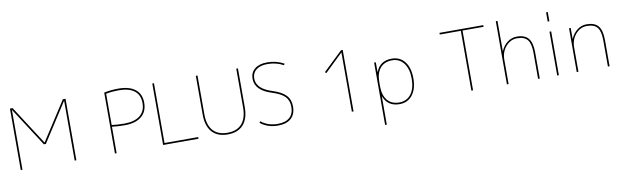

<svg xmlns="http://www.w3.org/2000/svg" viewBox="-53 -1387 7264 2245"><g transform="rotate(-10 3579.0 -265.0)"><path d="M731 0V-709H729L433 -250H409L113 -709H111V0H91V-730H123L420 -270H422L719 -730H751V0Z M1209 -723Q1291 -740 1379 -740Q1510 -740 1579.5 -684.5Q1649 -629 1649 -525Q1649 -420 1578.5 -362.5Q1508 -305 1379 -305Q1300 -305 1229 -314V0H1209ZM1229 -334Q1300 -325 1379 -325Q1500 -325 1564.5 -376.5Q1629 -428 1629 -525Q1629 -621 1565.5 -670.5Q1502 -720 1379 -720Q1304 -720 1229 -706Z M1801 -730V-20H2201V0H1781V-730Z M2778 -730H2798V-270Q2798 -134 2733.5 -62Q2669 10 2548 10Q2427 10 2362.5 -62Q2298 -134 2298 -270V-730H2318V-270Q2318 -143 2376.5 -76.5Q2435 -10 2548 -10Q2661 -10 2719.5 -76.5Q2778 -143 2778 -270Z M3145 -720Q3060 -720 3012.5 -683Q2965 -646 2965 -580Q2965 -457 3148 -400Q3257 -366 3306 -314Q3355 -262 3355 -180Q3355 -88 3300.5 -39Q3246 10 3145 10Q3021 10 2935 -60L2947 -76Q3029 -10 3145 -10Q3238 -10 3286.5 -53.5Q3335 -97 3335 -180Q3335 -255 3290 -301.5Q3245 -348 3142 -380Q2945 -441 2945 -580Q2945 -653 2997.5 -696.5Q3050 -740 3145 -740Q3254 -740 3345 -690L3335 -673Q3251 -720 3145 -720Z M4022 -702H4020L3806 -496L3792 -510L4022 -730H4042V0H4022Z M4588 10Q4448 10 4400 -114H4398V220H4378V-520H4398V-406H4400Q4448 -530 4588 -530Q4685 -530 4741.5 -457.5Q4798 -385 4798 -260Q4798 -135 4741.5 -62.5Q4685 10 4588 10ZM4778 -260Q4778 -375 4727 -442.5Q4676 -510 4588 -510Q4497 -510 4447.5 -451Q4398 -392 4398 -285V-235Q4398 -128 4447.5 -69Q4497 -10 4588 -10Q4677 -10 4727.5 -76Q4778 -142 4778 -260Z M5711 -730V-710H5461V0H5441V-710H5191V-730Z M5883 -392H5885Q5911 -454 5961 -492Q6011 -530 6073 -530Q6167 -530 6210 -478Q6253 -426 6253 -310V0H6233V-310Q6233 -418 6196 -464Q6159 -510 6073 -510Q5994 -510 5938.5 -445.5Q5883 -381 5883 -290V0H5863V-750H5883Z M6460 -640V-750H6480V-640ZM6460 0V-520H6480V0Z M6712 -392H6714Q6740 -454 6790 -492Q6840 -530 6902 -530Q6997 -530 7039.5 -478Q7082 -426 7082 -310V0H7062V-310Q7062 -418 7025 -464Q6988 -510 6902 -510Q6823 -510 6767.5 -445.5Q6712 -381 6712 -290V0H6692V-520H6712Z"/></g></svg>

Font: M PLUS 1p Thin
Style: Regular
Weight: 250
Version: Version 1.062